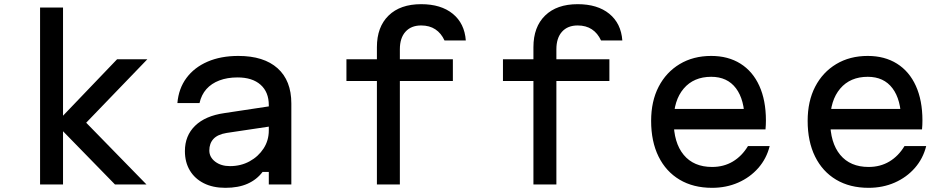

<svg xmlns="http://www.w3.org/2000/svg" viewBox="-20 -884 4540 920"><path d="M531 0 246 -292 541 -600H686L393 -296L682 0ZM172 0V-848H282V0Z M1280 -376V-279L1066 -247Q1023 -240 1003 -218.5Q983 -197 983 -163Q983 -131 1011 -109.5Q1039 -88 1082 -88Q1134 -88 1176 -111Q1218 -134 1243 -172.5Q1268 -211 1268 -259V-380Q1268 -443 1228.5 -478Q1189 -513 1118 -513Q1069 -513 1031 -498.5Q993 -484 969 -457Q945 -430 936 -390H830Q836 -460 873.5 -510.5Q911 -561 974.5 -588.5Q1038 -616 1122 -616Q1244 -616 1310 -557Q1376 -498 1376 -388V0H1268V-60H1238Q1210 -23 1166 -3.5Q1122 16 1060 16Q1000 16 956.5 -6Q913 -28 889.5 -67.5Q866 -107 866 -160Q866 -234 915 -281.5Q964 -329 1055 -342Z M1896 0H1786V-496H1640V-600H1786V-658Q1786 -755 1842 -809.5Q1898 -864 1998 -864Q2093 -864 2149.5 -818Q2206 -772 2212 -690H2110Q2094 -725 2066 -743.5Q2038 -762 1998 -762Q1950 -762 1923 -732Q1896 -702 1896 -648V-600H2150V-496H1896Z M2646 0H2536V-496H2390V-600H2536V-658Q2536 -755 2592 -809.5Q2648 -864 2748 -864Q2843 -864 2899.5 -818Q2956 -772 2962 -690H2860Q2844 -725 2816 -743.5Q2788 -762 2748 -762Q2700 -762 2673 -732Q2646 -702 2646 -648V-600H2900V-496H2646Z M3185 -362H3585L3548 -305Q3548 -406 3506.5 -461Q3465 -516 3388 -516Q3304 -516 3256 -459.5Q3208 -403 3208 -305Q3208 -200 3256 -142Q3304 -84 3392 -84Q3448 -84 3491.5 -110Q3535 -136 3564 -184H3668Q3653 -124 3613.5 -79Q3574 -34 3517 -9Q3460 16 3392 16Q3302 16 3236.5 -23Q3171 -62 3135.5 -134Q3100 -206 3100 -305Q3100 -399 3136 -468.5Q3172 -538 3237 -577Q3302 -616 3388 -616Q3469 -616 3528 -579Q3587 -542 3618.5 -472.5Q3650 -403 3650 -307Q3650 -296 3649.5 -285.5Q3649 -275 3648 -264H3185Z M3935 -362H4335L4298 -305Q4298 -406 4256.5 -461Q4215 -516 4138 -516Q4054 -516 4006 -459.5Q3958 -403 3958 -305Q3958 -200 4006 -142Q4054 -84 4142 -84Q4198 -84 4241.5 -110Q4285 -136 4314 -184H4418Q4403 -124 4363.5 -79Q4324 -34 4267 -9Q4210 16 4142 16Q4052 16 3986.5 -23Q3921 -62 3885.5 -134Q3850 -206 3850 -305Q3850 -399 3886 -468.5Q3922 -538 3987 -577Q4052 -616 4138 -616Q4219 -616 4278 -579Q4337 -542 4368.5 -472.5Q4400 -403 4400 -307Q4400 -296 4399.5 -285.5Q4399 -275 4398 -264H3935Z"/></svg>

Font: Martian Mono SemiExpanded
Style: Regular
Weight: 400
Width: 6
Monospace: yes
Designer: Roman Shamin
Foundry: Evil Martians
Version: Version 1.000